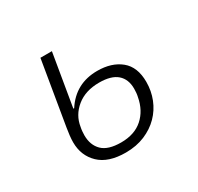

<svg xmlns="http://www.w3.org/2000/svg" viewBox="-119 -658 838 812"><g transform="rotate(-30 300.0 -252.0)"><path d="M279 12Q194 12 150.5 -30Q107 -72 107 -137Q107 -151 109 -169.5Q111 -188 114 -205L166 -516H222L179 -260H183Q240 -348 346 -348Q416 -348 459.5 -312.5Q503 -277 503 -204Q503 -160 487.5 -121Q472 -82 443 -52.5Q414 -23 372.5 -5.5Q331 12 279 12ZM283 -35Q349 -35 389 -70.5Q429 -106 440 -166Q442 -174 443 -184.5Q444 -195 444 -205Q444 -251 415.5 -276Q387 -301 328 -301Q261 -301 218 -266Q175 -231 167 -178Q165 -169 164 -158Q163 -147 163 -139Q163 -91 191.5 -63Q220 -35 283 -35Z"/></g></svg>

Font: IBM Plex Mono Light
Style: Italic
Weight: 300
Italic angle: -9°
Monospace: yes
Designer: Mike Abbink, Paul van der Laan, Pieter van Rosmalen
Foundry: Bold Monday
Version: Version 2.3